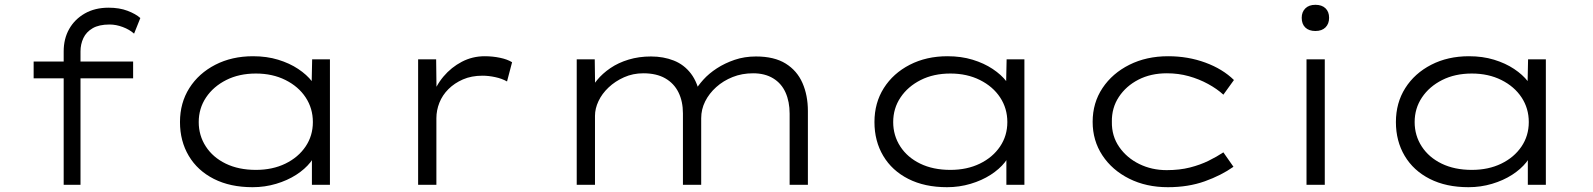

<svg xmlns="http://www.w3.org/2000/svg" viewBox="-20 -769 6629 799"><path d="M245 0V-555Q245 -608 268 -648.5Q291 -689 333 -713Q375 -737 432 -737Q477 -737 511 -724Q545 -711 564 -694L538 -629Q519 -646 491 -656.5Q463 -667 436 -667Q392 -667 365.5 -651.5Q339 -636 327 -610.5Q315 -585 315 -555V0H283Q274 0 265 0Q256 0 245 0ZM120 -443V-513H534V-443Z M1031 10Q938 10 870 -24.5Q802 -59 765.5 -120.5Q729 -182 729 -261Q729 -341 768 -402.5Q807 -464 876 -499.5Q945 -535 1033 -535Q1090 -535 1137.5 -520.5Q1185 -506 1221 -482Q1257 -458 1278.5 -430Q1300 -402 1303 -374L1276 -378L1279 -522H1353V0H1278V-144L1298 -153Q1295 -123 1272 -94Q1249 -65 1212.5 -41.5Q1176 -18 1129 -4Q1082 10 1031 10ZM1045 -62Q1114 -62 1167.5 -88Q1221 -114 1251.5 -159Q1282 -204 1282 -261Q1282 -318 1252 -363.5Q1222 -409 1168 -436Q1114 -463 1045 -463Q975 -463 921.5 -436Q868 -409 837.5 -363.5Q807 -318 807 -261Q807 -205 836.5 -159.5Q866 -114 919.5 -88Q973 -62 1045 -62Z M1720 0V-522H1795L1797 -362H1777Q1793 -412 1825.5 -450.5Q1858 -489 1902 -512Q1946 -535 1997 -535Q2030 -535 2061 -528.5Q2092 -522 2111 -510L2090 -430Q2069 -442 2041 -448Q2013 -454 1988 -454Q1942 -454 1906.5 -438.5Q1871 -423 1846 -398Q1821 -373 1808.5 -341.5Q1796 -310 1796 -277V0Z M2380 0V-522H2455L2457 -374L2431 -380Q2442 -408 2464.5 -435.5Q2487 -463 2520 -485.5Q2553 -508 2596 -521Q2639 -534 2689 -534Q2741 -534 2784 -517Q2827 -500 2855.5 -462.5Q2884 -425 2895 -363L2868 -376L2872 -390Q2884 -412 2907 -437.5Q2930 -463 2963 -484.5Q2996 -506 3037 -520Q3078 -534 3126 -534Q3202 -534 3249.5 -504.5Q3297 -475 3319.5 -423.5Q3342 -372 3342 -307V0H3266V-296Q3266 -346 3249 -384Q3232 -422 3197.5 -443Q3163 -464 3114 -464Q3068 -464 3029 -448.5Q2990 -433 2960.5 -406.5Q2931 -380 2914.5 -347Q2898 -314 2898 -277V0H2822V-297Q2822 -347 2803.5 -384.5Q2785 -422 2748.5 -443Q2712 -464 2657 -464Q2614 -464 2577 -447.5Q2540 -431 2512.5 -405Q2485 -379 2470.5 -348Q2456 -317 2456 -287V0Z M3921 10Q3828 10 3760 -24.5Q3692 -59 3655.5 -120.5Q3619 -182 3619 -261Q3619 -341 3658 -402.5Q3697 -464 3766 -499.5Q3835 -535 3923 -535Q3980 -535 4027.5 -520.5Q4075 -506 4111 -482Q4147 -458 4168.5 -430Q4190 -402 4193 -374L4166 -378L4169 -522H4243V0H4168V-144L4188 -153Q4185 -123 4162 -94Q4139 -65 4102.5 -41.5Q4066 -18 4019 -4Q3972 10 3921 10ZM3935 -62Q4004 -62 4057.5 -88Q4111 -114 4141.5 -159Q4172 -204 4172 -261Q4172 -318 4142 -363.5Q4112 -409 4058 -436Q4004 -463 3935 -463Q3865 -463 3811.5 -436Q3758 -409 3727.5 -363.5Q3697 -318 3697 -261Q3697 -205 3726.5 -159.5Q3756 -114 3809.5 -88Q3863 -62 3935 -62Z M4840 10Q4750 10 4679 -25.5Q4608 -61 4567.5 -122.5Q4527 -184 4527 -262Q4527 -341 4568 -402.5Q4609 -464 4680 -499.5Q4751 -535 4841 -535Q4924 -535 4996 -508.5Q5068 -482 5115 -436L5071 -375Q5045 -399 5007.5 -419.5Q4970 -440 4927 -452Q4884 -464 4836 -464Q4769 -464 4717.5 -437.5Q4666 -411 4636 -365.5Q4606 -320 4607 -262Q4606 -203 4637.5 -157.5Q4669 -112 4721 -86.5Q4773 -61 4835 -61Q4889 -61 4932 -72Q4975 -83 5009.5 -100Q5044 -117 5071 -135L5113 -75Q5062 -39 4993.5 -14.5Q4925 10 4840 10Z M5417 0V-522H5493V0ZM5454 -640Q5427 -640 5412 -654.5Q5397 -669 5397 -695Q5397 -719 5412 -734Q5427 -749 5454 -749Q5481 -749 5496 -734.5Q5511 -720 5511 -695Q5511 -670 5496 -655Q5481 -640 5454 -640Z M6091 10Q5998 10 5930 -24.5Q5862 -59 5825.5 -120.5Q5789 -182 5789 -261Q5789 -341 5828 -402.5Q5867 -464 5936 -499.5Q6005 -535 6093 -535Q6150 -535 6197.5 -520.5Q6245 -506 6281 -482Q6317 -458 6338.5 -430Q6360 -402 6363 -374L6336 -378L6339 -522H6413V0H6338V-144L6358 -153Q6355 -123 6332 -94Q6309 -65 6272.5 -41.5Q6236 -18 6189 -4Q6142 10 6091 10ZM6105 -62Q6174 -62 6227.5 -88Q6281 -114 6311.5 -159Q6342 -204 6342 -261Q6342 -318 6312 -363.5Q6282 -409 6228 -436Q6174 -463 6105 -463Q6035 -463 5981.5 -436Q5928 -409 5897.5 -363.5Q5867 -318 5867 -261Q5867 -205 5896.5 -159.5Q5926 -114 5979.5 -88Q6033 -62 6105 -62Z"/></svg>

Font: Lexend Tera Light
Style: Regular
Weight: 300
Designer: Bonnie Shaver-Troup, Thomas Jockin
Foundry: Lexend
Version: Version 1.007